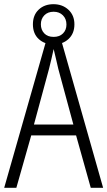

<svg xmlns="http://www.w3.org/2000/svg" viewBox="-20 -896 512 916"><path d="M413 0 343 -250H129L58 0H0L204 -715H269L472 0ZM258 -568Q253 -591 247 -615.5Q241 -640 236 -662Q231 -639 225.5 -615.5Q220 -592 214 -568L142 -302H330ZM236 -684Q193 -684 165 -709.5Q137 -735 137 -780Q137 -824 164.5 -850Q192 -876 235 -876Q278 -876 306.5 -849.5Q335 -823 335 -780Q335 -736 307 -710Q279 -684 236 -684ZM236 -720Q264 -720 280.5 -736.5Q297 -753 297 -779Q297 -806 280 -823Q263 -840 236 -840Q208 -840 191.5 -823Q175 -806 175 -780Q175 -754 191 -737Q207 -720 236 -720Z"/></svg>

Font: Noto Sans Gurmukhi UI Condensed Light
Style: Regular
Weight: 300
Width: 3
Designer: Jelle Bosma - Monotype Design Team
Foundry: Monotype Imaging Inc.
Version: Version 2.004; ttfautohint (v1.8.4.7-5d5b)